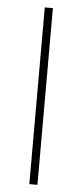

<svg xmlns="http://www.w3.org/2000/svg" viewBox="-53 -771 344 801"><g transform="rotate(5 118.5 -370.0)"><path d="M101.5 0V-740H135.5V0Z"/></g></svg>

Font: Encode Sans Semi Expanded Thin
Style: Regular
Weight: 250
Width: 6
Designer: Multiple Designers
Foundry: Impallari Type
Version: Version 2.000